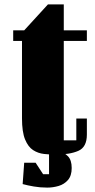

<svg xmlns="http://www.w3.org/2000/svg" viewBox="-20 -688 430 873"><path d="M40 -550H90L198 -668H270V-550H375V-502H270V-50H327V-149H375V-76Q375 -19 336 -2Q297 15 232 15Q207 15 180 12Q153 9 130.5 -5.5Q108 -20 94 -54Q80 -88 80 -150V-502H40ZM306 76Q306 111 289 130.5Q272 150 246.5 157.5Q221 165 195 165Q163 165 134 160Q105 155 83 149L90 52H142L176 104H203V-6Q225 -6 248.5 -0.5Q272 5 289 22.5Q306 40 306 76Z"/></svg>

Font: Unlock
Style: Regular
Weight: 400
Designer: Eduardo Rodriguez Tunni
Foundry: Eduardo Rodriguez Tunni
Version: Version 1.003; ttfautohint (v1.8.4.7-5d5b);gftools[0.9.23]